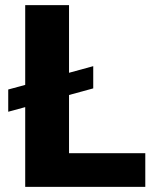

<svg xmlns="http://www.w3.org/2000/svg" viewBox="-20 -731 606 751"><path d="M250 -446.3 344.7 -472.2V-385.3L250 -359.4V-131.8H548.3V0H78.6V-312L12.2 -293.9V-380.9L78.6 -398.9V-710.9H250Z"/></svg>

Font: Roboto Black
Style: Regular
Weight: 900
Designer: Google
Version: Version 2.134; 2016